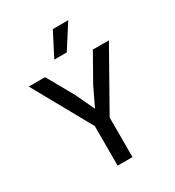

<svg xmlns="http://www.w3.org/2000/svg" viewBox="-217 -1059 1084 1187"><g transform="rotate(-30 325.0 -466.0)"><path d="M270 0V-282.5L38.5 -698H155L263 -506L324.5 -374.5L388 -507L496 -698H610.5L376 -282.5V0ZM258.5 -763.5 345 -931.5H455L347.5 -763.5Z"/></g></svg>

Font: Azeret Mono Thin
Style: Regular
Weight: 100
Designer: Martin Vácha
Foundry: Displaay
Version: Version 1.002